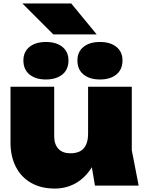

<svg xmlns="http://www.w3.org/2000/svg" viewBox="-20 -1079 847 1116"><path d="M394 -1059 542 -879H290L110 -1059ZM247 -617Q187 -617 151.5 -646Q116 -675 116 -728Q116 -778 151.5 -806.5Q187 -835 247 -835Q307 -835 342.5 -806.5Q378 -778 378 -728Q378 -675 342.5 -646Q307 -617 247 -617ZM561 -617Q501 -617 465.5 -646Q430 -675 430 -728Q430 -778 465.5 -806.5Q501 -835 561 -835Q621 -835 656.5 -806.5Q692 -778 692 -728Q692 -675 656.5 -646Q621 -617 561 -617ZM299 17Q218 17 160 -16.5Q102 -50 71.5 -110.5Q41 -171 41 -251V-575H295V-287Q295 -240 319.5 -214Q344 -188 389 -188Q424 -188 446.5 -200.5Q469 -213 480.5 -238.5Q492 -264 492 -301V-575H746V-206L786 0H532L514 -107Q475 -45 420 -14Q364 17 299 17Z"/></svg>

Font: Bounded
Style: Regular
Weight: 900
Designer: Vlad Churkin
Version: Version 1.0